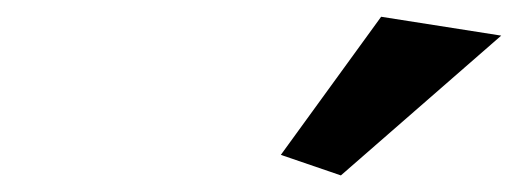

<svg xmlns="http://www.w3.org/2000/svg" viewBox="-20 -681 626 228"><path d="M384.8 -472.7 313.5 -497.1 432.6 -661.1 575.2 -638.7Z"/></svg>

Font: Crimson Pro Black
Style: Italic
Weight: 900
Italic angle: -12°
Designer: Jacques Le Bailly
Foundry: Baron von Fonthausen
Version: Version 1.003